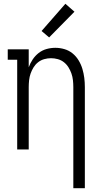

<svg xmlns="http://www.w3.org/2000/svg" viewBox="-20 -791 540 1016"><path d="M368 205V-330Q368 -348 366 -366.5Q364 -385 358 -402Q352 -419 342.5 -434.5Q333 -450 318.5 -461.5Q304 -473 286 -478Q268 -483 250 -483Q232 -483 214 -478Q196 -473 181.5 -461.5Q167 -450 157.5 -434.5Q148 -419 142 -402Q136 -385 134 -366.5Q132 -348 132 -330V0H71V-475H21V-530H132V-435Q140 -457 153 -476.5Q166 -496 184.5 -510.5Q203 -525 226 -531.5Q249 -538 273 -538Q297 -538 321 -531Q345 -524 364 -508.5Q383 -493 396 -471.5Q409 -450 416 -426.5Q423 -403 426 -379Q429 -355 429 -330V205ZM240 -593 200 -627 326 -771 374 -729Z"/></svg>

Font: Iosevka Slab Light
Style: Regular
Weight: 300
Monospace: yes
Designer: Belleve Invis
Foundry: Belleve Invis
Version: Version 11.1.0; ttfautohint (v1.8.3)